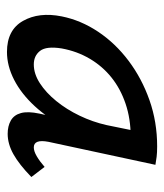

<svg xmlns="http://www.w3.org/2000/svg" viewBox="20 -483 471 551"><g transform="rotate(90 255.5 -207.5)"><path d="M129 8Q66 8 40 -38Q14 -84 27 -149Q38 -204 71 -253.5Q104 -303 154.5 -341Q205 -379 267.5 -401Q330 -423 400 -423Q418 -423 430 -421.5Q442 -420 453 -418L387 -111Q379 -69 403 -69Q414 -69 428.5 -77.5Q443 -86 459 -100L488 -62Q452 -27 422.5 -10.5Q393 6 364 6Q342 6 326 -3Q310 -12 304.5 -32Q299 -52 306 -85L341 -243L389 -277Q374 -215 347 -162.5Q320 -110 284.5 -71.5Q249 -33 209 -12.5Q169 8 129 8ZM165 -69Q192 -69 219 -86.5Q246 -104 270 -133.5Q294 -163 312 -200.5Q330 -238 339 -278L360 -381L407 -344Q399 -346 390 -346.5Q381 -347 372 -347Q321 -347 278 -332.5Q235 -318 202.5 -292Q170 -266 148.5 -229.5Q127 -193 119 -149Q112 -105 126 -87Q140 -69 165 -69Z"/></g></svg>

Font: Ysabeau Office SemiBold
Style: Italic
Weight: 600
Italic angle: -12°
Designer: Christian Thalmann (Catharsis Fonts)
Version: Version 2.001;gftools[0.9.30]; featfreeze: tnum,lnum,ss02